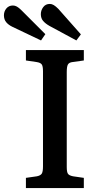

<svg xmlns="http://www.w3.org/2000/svg" viewBox="-74 -958 505 978"><path d="M58 0V-52L114 -60Q133 -64 139 -74Q145 -84 145 -111V-595Q145 -621 138.5 -630Q132 -639 112 -642L58 -650V-703H353V-650L296 -642Q278 -640 272 -629.5Q266 -619 266 -591V-107Q266 -82 272 -73Q278 -64 298 -60L353 -52V0ZM315 -752 178 -826Q157 -838 145.5 -851.5Q134 -865 134 -886Q134 -905 146 -921.5Q158 -938 180 -938Q190 -938 200 -932Q210 -926 223 -913L338 -783ZM135 -752 -10 -821Q-31 -831 -42.5 -845Q-54 -859 -54 -880Q-54 -900 -41.5 -915Q-29 -930 -8 -930Q2 -930 12 -924.5Q22 -919 35 -906L157 -784Z"/></svg>

Font: Literata 18pt Medium
Style: Regular
Weight: 500
Designer: Latin by Veronika Burian and Jose Scaglione. Greek by Irene Vlachou. Cyrillic by Vera Evstafieva.
Foundry: TypeTogether
Version: Version 3.103;gftools[0.9.29]